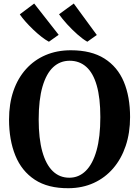

<svg xmlns="http://www.w3.org/2000/svg" viewBox="-20 -1030 770 1062"><path d="M359.5 11Q245.5 12 172.5 -36Q99.5 -84 64.8 -170Q30 -256 30 -368.5Q30 -456 54.2 -526.8Q78.5 -597.5 124 -648Q169.5 -698.5 232.2 -725.2Q295 -752 372 -752Q485 -752 557.5 -706.2Q630 -660.5 664.8 -577.8Q699.5 -495 699.5 -382.5Q699.5 -295 675.2 -223Q651 -151 606 -98.8Q561 -46.5 498.5 -18Q436 10.5 359.5 11ZM363.5 -47Q416 -47 454.5 -85Q493 -123 514 -197.5Q535 -272 535 -382Q535 -488 515.2 -557Q495.5 -626 457.5 -660Q419.5 -694 365.5 -694Q312.5 -694 274.2 -658.5Q236 -623 215 -550.8Q194 -478.5 194 -369Q194 -263.5 214 -191.8Q234 -120 271.8 -83.5Q309.5 -47 363.5 -47ZM250 -799.5Q232 -809 209.2 -826.8Q186.5 -844.5 163.8 -866.2Q141 -888 121.5 -910Q102 -932 89.5 -950.5L169 -1010.5L304.5 -837.5L251 -799.5ZM462.5 -799.5Q438.5 -813 408.5 -839.5Q378.5 -866 351 -896.2Q323.5 -926.5 306.5 -951L388 -1010.5L515.5 -836.5L463.5 -799.5Z"/></svg>

Font: Merriweather 28pt
Style: Bold
Weight: 700
Version: Version 2.100